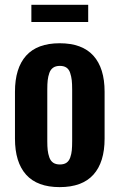

<svg xmlns="http://www.w3.org/2000/svg" viewBox="-20 -766 495 795"><path d="M109.9 -674.8V-746.1H345.2V-674.8ZM227.1 8.8Q134.3 8.8 88.1 -42.7Q42 -94.2 42 -191.9V-386.2Q42 -483.9 88.1 -535.4Q134.3 -586.9 227.1 -586.9Q320.3 -586.9 366.7 -535.4Q413.1 -483.9 413.1 -386.2V-191.9Q413.1 -94.2 366.7 -42.7Q320.3 8.8 227.1 8.8ZM228 -85Q244.6 -85 255.1 -92Q265.6 -99.1 270.8 -113.8Q275.9 -128.4 277.3 -143.6Q278.8 -158.7 278.8 -182.1V-395Q278.8 -418.5 277.1 -433.8Q275.4 -449.2 270.5 -464.1Q265.6 -479 255.1 -486.1Q244.6 -493.2 228 -493.2Q210.9 -493.2 200.2 -485.8Q189.5 -478.5 184.3 -463.9Q179.2 -449.2 177.5 -433.8Q175.8 -418.5 175.8 -395V-182.1Q175.8 -159.2 177.5 -144Q179.2 -128.9 184.3 -114.3Q189.5 -99.6 200.2 -92.3Q210.9 -85 228 -85Z"/></svg>

Font: Oswald Medium
Style: Regular
Weight: 500
Designer: Vernon Adams
Foundry: Vernon Adams
Version: Version 4.103